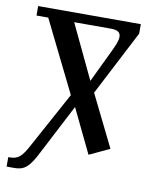

<svg xmlns="http://www.w3.org/2000/svg" viewBox="-81 -776 675 838"><g transform="rotate(10 256.0 -357.0)"><path d="M6 0H41C84 0 106 -18 140 -86L255 -308L349 -113L439 -155L326 -384L475 -672V-714H20V-672H72L228 -356L95 -112C66 -57 50 -42 11 -42H6ZM301 -432 187 -672H349C373 -672 393 -667 393 -643C393 -625 383 -604 373 -582Z"/></g></svg>

Font: Noto Serif Georgian ExtraCondensed Semi
Style: Regular
Weight: 600
Width: 3
Designer: Monotype Design Team
Foundry: Monotype Imaging Inc.
Version: Version 1.901